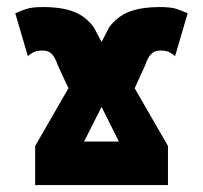

<svg xmlns="http://www.w3.org/2000/svg" viewBox="-20 -532 583 552"><path d="M397.9 -345.7 367.2 -278.3 462.9 -112.3V0H81.1V-112.3L176.8 -278.3L145.5 -345.7Q139.6 -364.3 130.1 -375.5Q120.6 -386.7 103 -386.7Q87.4 -386.7 78.1 -382.6Q68.8 -378.4 60.1 -370.6L23.9 -493.7Q39.6 -501 55.7 -506.3Q71.8 -511.7 103 -511.7Q158.7 -511.7 192.9 -498Q227.1 -484.4 250 -453.1L272 -411.1L293.5 -453.1Q316.4 -484.4 350.8 -498Q385.3 -511.7 440.4 -511.7Q471.7 -511.7 487.8 -506.3Q503.9 -501 519.5 -493.7L483.4 -370.6Q474.6 -378.4 465.3 -382.6Q456.1 -386.7 440.4 -386.7Q423.3 -386.7 413.6 -375.5Q403.8 -364.3 397.9 -345.7ZM272 -224.6 221.7 -125H321.8Z"/></svg>

Font: Giphurs
Style: Bold
Weight: 700
Version: Version 0.920; ttfautohint (v1.8.4.7-5d5b)